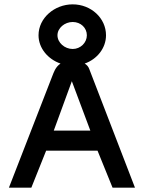

<svg xmlns="http://www.w3.org/2000/svg" viewBox="-20 -862 652 882"><path d="M310 -489 395 -262H227ZM390 -545C386 -556 379 -564 369 -570C426 -590 467 -641 467 -700C467 -779 398 -842 314 -842C230 -842 157 -779 157 -700C157 -641 200 -590 258 -570C234 -554 227 -529 220 -512L21 0H124L192 -170H428L497 0H600ZM314 -761C351 -761 379 -734 379 -700C379 -666 350 -637 314 -637C277 -637 244 -666 244 -700C244 -733 277 -761 314 -761Z"/></svg>

Font: Charger
Style: ExBd
Weight: 400
Designer: Jasper
Foundry: Cannot Into Space Fonts
Version: Version 0.99